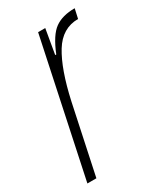

<svg xmlns="http://www.w3.org/2000/svg" viewBox="-140 -573 531 629"><g transform="rotate(-30 125.5 -259.0)"><path d="M108 -510H135L119 -417H123Q147 -477 175.5 -497.5Q204 -518 251 -518L243 -482Q183 -482 148 -425Q113 -368 89 -259L34 0H0Z"/></g></svg>

Font: Saira Ultra Condensed Thin
Style: Italic
Weight: 100
Width: 1
Italic angle: -12°
Designer: Hector Gatti with collaboration of the Omnibus-Type team
Foundry: Omnibus-Type
Version: Version 1.001; ttfautohint (v1.8)